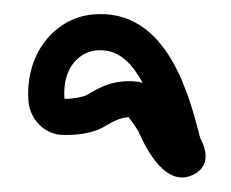

<svg xmlns="http://www.w3.org/2000/svg" viewBox="-20 -153 320 266"><path d="M19.4 -13.2C21.2 11.3 41 34 68.3 34C85.6 34 107.3 32.9 126.3 21.4C138.7 13.9 147.9 9.9 158.1 9.4C162.1 14.3 170 25.7 171.7 28.7C175.2 36.2 204.7 110.1 247.4 89.2C278.5 74 258.8 42 257.2 37.5C243.1 -16 213.2 -143.2 107.9 -132.9C55.8 -127.8 14.6 -78.5 19.4 -13.2ZM69.2 -17C66.4 -60.4 91.1 -81 112.8 -83.1C141.5 -85.9 160.9 -69.1 177.7 -38C171.5 -40.2 171.7 -39.7 171.7 -39.7C138.7 -43.7 118.7 -32.5 100.4 -21.4C96.4 -19 82.1 -16.1 69.8 -16C69.4 -16.5 69.3 -16.9 69.2 -17Z"/></svg>

Font: Rocketfuel
Style: Regular
Weight: 400
Designer: Mew Too
Foundry: Cannot Into Space Fonts.
Version: Version 0.27